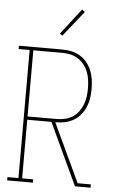

<svg xmlns="http://www.w3.org/2000/svg" viewBox="-63 -1003 625 1044"><g transform="rotate(5 250.0 -480.5)"><path d="M17 0V-18H77V-717H17V-735H256Q281 -735 305.5 -729.5Q330 -724 351.5 -711Q373 -698 389 -678Q405 -658 414.5 -634.5Q424 -611 427.5 -586Q431 -561 431 -536Q431 -511 427.5 -486Q424 -461 414.5 -438Q405 -415 389 -395Q373 -375 351.5 -362Q330 -349 305.5 -343.5Q281 -338 256 -338H250L400 -18H472V0H387L229 -338H97V-18H157V0ZM256 -356Q278 -356 300.5 -361Q323 -366 342 -378Q361 -390 375 -408.5Q389 -427 397 -448Q405 -469 408 -491.5Q411 -514 411 -536Q411 -559 408 -581.5Q405 -604 397 -625Q389 -646 375 -664Q361 -682 342 -694.5Q323 -707 300.5 -712Q278 -717 256 -717H97V-356ZM247 -810 233 -820 342 -961 358 -949Z"/></g></svg>

Font: Iosevka Slab Thin
Style: Regular
Weight: 100
Monospace: yes
Designer: Belleve Invis
Foundry: Belleve Invis
Version: Version 11.1.0; ttfautohint (v1.8.3)